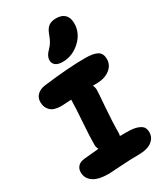

<svg xmlns="http://www.w3.org/2000/svg" viewBox="-248 -1168 1062 1234"><g transform="rotate(-30 282.5 -551.0)"><path d="M282.2 -804.2Q248.5 -804.2 230.7 -818.1Q212.9 -832 212.9 -856Q212.9 -885.7 243.2 -916Q263.2 -936 274.4 -955.8Q285.6 -975.6 296.9 -1007.8Q310.1 -1041.5 330.8 -1055.2Q351.6 -1068.8 384.8 -1068.8Q425.8 -1068.8 448 -1046.9Q470.2 -1024.9 470.2 -981.9Q470.2 -910.2 413.1 -857.2Q356 -804.2 282.2 -804.2ZM181.2 -33.2Q102.5 -33.2 64.7 -59.8Q26.9 -86.4 26.9 -131.8Q26.9 -158.2 43.2 -175.3Q59.6 -192.4 91.8 -195.8Q161.1 -203.1 201.2 -206.1Q191.9 -221.7 191.9 -241.2Q191.9 -301.3 199.5 -406Q207 -510.7 207 -547.9Q207 -561 208 -566.9Q146.5 -563 133.8 -563Q78.1 -563 53 -587.6Q27.8 -612.3 27.8 -651.9Q27.8 -685.1 50 -705.8Q72.3 -726.6 110.8 -731Q293 -753.9 417 -753.9Q481.4 -753.9 509.3 -737.1Q537.1 -720.2 537.1 -679.2Q537.1 -632.8 498.3 -604Q459.5 -575.2 399.9 -575.2H373Q381.8 -558.6 381.8 -539.1Q381.8 -520 373.5 -416Q365.2 -312 365.2 -232.9Q365.2 -220.2 361.8 -208H413.1Q461.9 -208 490.5 -197.8Q519 -187.5 528.6 -172.4Q538.1 -157.2 538.1 -134.8Q538.1 -94.7 504.4 -69.3Q470.7 -43.9 403.8 -43.9Q344.7 -43.9 268.1 -38.6Q191.4 -33.2 181.2 -33.2Z"/></g></svg>

Font: Shantell Sans Bouncy
Style: Regular
Weight: 800
Designer: Stephen Nixon, Anya Danilova, Shantell Martin
Foundry: Arrow Type
Version: Version 1.006;[9816181b4]